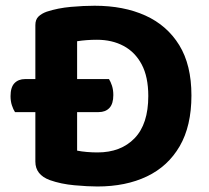

<svg xmlns="http://www.w3.org/2000/svg" viewBox="-20 -642 735 676"><path d="M183.4 -363.6V-247.3H327.4Q351.4 -247.3 365.2 -261.9Q379 -276.5 379 -307.4Q379 -325.5 374.3 -340.1Q369.5 -354.6 363.7 -363.6ZM210.2 -247.3V-363.6H68.7Q44.8 -363.6 30.9 -349.1Q17.1 -334.6 17.1 -303.4Q17.1 -285.6 21.9 -271.1Q26.7 -256.5 32.8 -247.3ZM502.1 -303.9Q502.1 -205.2 453.8 -155.2Q405.5 -105.3 323.3 -105.3Q305.7 -105.3 286 -106.9Q266.3 -108.6 251.5 -111.7V-496.8Q268 -499.4 285.2 -500.7Q302.5 -502 321.4 -502Q374.5 -502 415.1 -480.3Q455.7 -458.7 478.9 -415.1Q502.1 -371.4 502.1 -303.9ZM654 -306Q654 -413.3 611.1 -483.1Q568.1 -552.8 491.8 -587.3Q415.5 -621.8 313.2 -621.8Q274.9 -621.8 229.5 -617.8Q184.1 -613.7 144.6 -600.9Q126.5 -594.4 115.5 -583.8Q104.5 -573.2 104.5 -553.6V-73Q104.5 -26.5 155.7 -7.8Q194.6 6 242.2 10.3Q289.8 14.6 322.9 14.6Q422.8 14.6 497.1 -20.8Q571.4 -56.2 612.7 -127.3Q654 -198.4 654 -306Z"/></svg>

Font: Baloo Bhaina 2
Style: Regular
Weight: 400
Designer: Yesha Goshar, Manish Minz, Shuchita Grover and Ek Type
Foundry: Ek Type
Version: Version 1.700